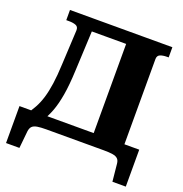

<svg xmlns="http://www.w3.org/2000/svg" viewBox="-150 -843 1082 1133"><g transform="rotate(20 390.5 -276.5)"><path d="M242 -710H565V-635H242ZM670 -22H477V-710H740V-646H730Q704 -646 687 -639Q670 -632 670 -610ZM668 47Q666 27 655.5 17Q645 7 624 3.5Q603 0 568 0H206Q172 0 151 3.5Q130 7 119.5 17Q109 27 106 48L95 157H11V-75H763V157H679ZM169 -45H64Q86 -75 103.5 -106.5Q121 -138 133 -177.5Q145 -217 152.5 -269.5Q160 -322 163 -393L174 -609Q175 -632 158 -639Q141 -646 114 -646H97V-710H265L250 -389Q246 -293 235 -229.5Q224 -166 207.5 -122.5Q191 -79 169 -45Z"/></g></svg>

Font: Roboto Serif 36pt
Style: Bold
Weight: 700
Version: Version 1.008